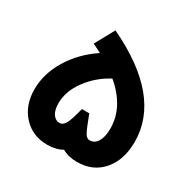

<svg xmlns="http://www.w3.org/2000/svg" viewBox="-162 -902 1065 1065"><g transform="rotate(30 370.0 -369.5)"><path d="M282 -739Q684 -548 684 -256Q684 -141 623.5 -70.5Q563 0 461 0Q405 0 366 -23Q326 0 271 0Q176 0 116 -65Q56 -130 56 -233Q56 -332 113.5 -426.5Q171 -521 270 -587Q252 -597 214 -615ZM462 -139Q494 -139 512 -169.5Q530 -200 530 -253Q530 -390 401 -499Q319 -456 264.5 -382.5Q210 -309 210 -231Q210 -188 226.5 -163.5Q243 -139 270 -139Q291 -139 305.5 -165Q320 -191 339 -268H386Q418 -183 431 -161Q444 -139 462 -139Z"/></g></svg>

Font: Montserrat-Arabic SemiBold
Style: Regular
Weight: 600
Designer: Mohamed Gaber
Foundry: Kief Type Foundry
Version: Version 5.008;PS 005.008;hotconv 1.0.88;makeotf.lib2.5.64775